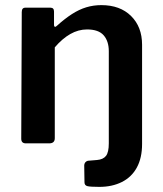

<svg xmlns="http://www.w3.org/2000/svg" viewBox="-20 -560 636 750"><path d="M376 -540Q449 -540 492 -497.5Q535 -455 535 -385V2Q535 57 514.5 94.5Q494 132 456 151Q418 170 368 170Q332 170 321 167Q310 164 310 152L309 86Q309 80 312.5 75Q316 70 323 68L359 65Q383 63 394 49Q405 35 405 0V-360Q405 -399 385 -422Q365 -445 320 -445Q286 -445 254.5 -427Q223 -409 194 -375V-20Q194 0 172 0H81Q63 0 63 -18L65 -513Q65 -530 79 -530H177Q191 -530 191 -515V-462Q191 -457 194 -455.5Q197 -454 202 -459Q233 -487 261 -505Q289 -523 317 -531.5Q345 -540 376 -540Z"/></svg>

Font: Libre Franklin Thin SemiBold
Style: Regular
Weight: 600
Version: Version 3.000